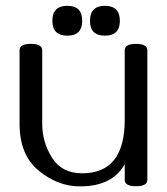

<svg xmlns="http://www.w3.org/2000/svg" viewBox="-20 -643 587 675"><path d="M216.8 -622.6Q269 -622.6 269 -569.8Q269 -517.6 216.8 -517.6Q164.1 -517.6 164.1 -569.8Q164.1 -622.6 216.8 -622.6ZM348.6 -622.6Q401.4 -622.6 401.4 -569.8Q401.4 -517.6 348.6 -517.6Q296.4 -517.6 296.4 -569.8Q296.4 -622.6 348.6 -622.6ZM88.9 -488.8Q128.4 -488.8 128.4 -466.3V-207.5Q128.4 -143.6 162.8 -88.6Q197.3 -33.7 269 -33.7Q418.5 -33.7 418.5 -221.7V-466.3Q418.5 -488.8 458 -488.8Q498 -488.8 498 -466.3V-10.7Q498 11.7 458 11.7Q418.5 11.7 418.5 -10.7V-65.9Q375 12.2 262.2 12.2Q184.1 12.7 116.5 -42.7Q48.8 -98.1 48.8 -207.5V-466.3Q48.8 -488.8 88.9 -488.8Z"/></svg>

Font: Gayathri
Style: Regular
Weight: 400
Designer: Binoy Dominic <binoy.domenic@gmail.com>
Foundry: SMC
Version: Version 1.000